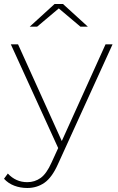

<svg xmlns="http://www.w3.org/2000/svg" viewBox="-49 -740 586 957"><path d="M87 197Q52 197 22 185.5Q-8 174 -29 151L-10 125Q30 168 87 168Q124 168 153.5 147Q183 126 208 70L241 -2L5 -519H41L259 -37L477 -519H512L240 78Q210 145 172.5 171Q135 197 87 197ZM99 -607 223 -720H265L389 -607H352L244 -698L136 -607Z"/></svg>

Font: Montserrat ExtraLight
Style: Regular
Weight: 200
Designer: Julieta Ulanovsky
Foundry: Julieta Ulanovsky
Version: Version 9.000; ttfautohint (v1.8.4.7-5d5b)